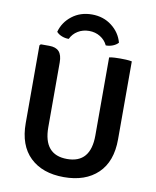

<svg xmlns="http://www.w3.org/2000/svg" viewBox="-97 -974 865 1063"><g transform="rotate(10 335.0 -443.0)"><path d="M595 -244.5Q595 -119.5 525.5 -53Q456 13.5 335 13.5Q214.5 13.5 145.2 -53Q76 -119.5 76 -244.5V-681.5L82.5 -688.5H130Q167.5 -688.5 185.2 -669Q203 -649.5 203 -607.5V-244Q203 -88.5 335.5 -88.5Q467.5 -88.5 467.5 -244V-683Q482.5 -686 499.2 -686.8Q516 -687.5 529.5 -687.5Q542.5 -687.5 561.2 -686.8Q580 -686 595 -683ZM507 -772.5Q495 -759 476 -751.8Q457 -744.5 437.5 -745Q424 -774 396.2 -791Q368.5 -808 333.5 -808Q298.5 -808 270.8 -791Q243 -774 229.5 -745Q210 -744.5 191 -751.8Q172 -759 160 -772.5Q175 -828 221.8 -864.2Q268.5 -900.5 333.5 -900.5Q398 -900.5 445 -864.2Q492 -828 507 -772.5Z"/></g></svg>

Font: Signika Negative SemiBold
Style: Regular
Weight: 600
Designer: Anna Giedryś
Foundry: Anna Giedryś
Version: Version 2.000; ttfautohint (v1.8.3) -l 8 -r 50 -G 200 -x 9 -